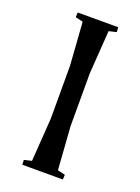

<svg xmlns="http://www.w3.org/2000/svg" viewBox="-121 -661 524 717"><g transform="rotate(20 141.5 -302.5)"><path d="M90 -26 102 -198V-408L90 -579L60 -586L61 -605H222L223 -586L193 -579L181 -407V-197L193 -26L223 -19L222 0H61L60 -19Z"/></g></svg>

Font: Balthazar
Style: Regular
Weight: 400
Designer: Dario Manuel Muhafara
Foundry: Dario Manuel Muhafara
Version: Version 1.000